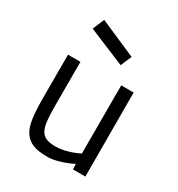

<svg xmlns="http://www.w3.org/2000/svg" viewBox="-180 -865 918 991"><g transform="rotate(30 279.5 -369.5)"><path d="M369 -654 341 -589 122 -680 151 -749ZM470 -500 471 0H397L396 -32Q373 -20 348 -11Q327 -3 300.5 3.5Q274 10 248 10Q195 10 162.5 -3Q130 -16 111 -45Q92 -74 85.5 -122Q79 -170 79 -239V-500H153V-240Q153 -188 156.5 -153Q160 -118 171 -96.5Q182 -75 203 -66Q224 -57 259 -57Q284 -57 308 -62.5Q332 -68 352 -75Q375 -83 396 -94V-500Z"/></g></svg>

Font: Panefresco 400wt
Style: Regular
Weight: 400
Foundry: Campivisivi & Chank Co
Version: Version 1.002